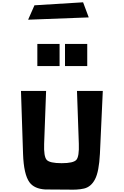

<svg xmlns="http://www.w3.org/2000/svg" viewBox="-20 -1639 1074 1666"><path d="M279 -1593 701 -1619 750 -1488 224 -1468ZM304 -1066V-1258H497V-1066ZM544 -1066V-1258H737V-1066ZM180 -304 162 -850H380L363 -391Q359 -281 385 -252Q411 -223 515 -223Q617 -223 642.5 -252Q668 -281 664 -391L648 -850H872L847 -304Q843 -227 832.5 -172Q822 -117 804.5 -83.5Q787 -50 763 -30Q739 -10 709 -3Q679 4 642.5 6Q606 8 563 6Q532 6 515 6Q381 6 372 5Q277 -1 236 -57Q186 -125 180 -304Z"/></svg>

Font: OpenDyslexic
Style: Bold
Weight: 800
Designer: Abbie Gonzalez
Version: Version 0.920;hotconv 1.0.109;makeotfexe 2.5.65596